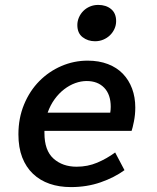

<svg xmlns="http://www.w3.org/2000/svg" viewBox="-20 -750 640 782"><path d="M269 12Q221 12 182 -1.5Q143 -15 114.5 -42Q86 -69 70.5 -109Q55 -149 55 -203Q55 -269 78 -324.5Q101 -380 140 -419.5Q179 -459 230 -481Q281 -503 337 -503Q383 -503 419.5 -489Q456 -475 480.5 -449.5Q505 -424 518 -389Q531 -354 531 -312Q531 -283 525.5 -255.5Q520 -228 516 -217H161V-208Q161 -137 198 -104Q235 -71 292 -71Q337 -71 376 -87.5Q415 -104 449 -129L487 -57Q446 -27 390 -7.5Q334 12 269 12ZM333 -420Q310 -420 286.5 -411.5Q263 -403 241.5 -386.5Q220 -370 202.5 -346Q185 -322 174 -291H429Q430 -297 430.5 -303Q431 -309 431 -315Q431 -365 404.5 -392.5Q378 -420 333 -420ZM367 -582Q338 -582 316.5 -598.5Q295 -615 295 -648Q295 -664 301.5 -679Q308 -694 319.5 -705.5Q331 -717 346.5 -723.5Q362 -730 380 -730Q412 -730 432.5 -713Q453 -696 453 -664Q453 -647 446 -632Q439 -617 427.5 -606Q416 -595 400.5 -588.5Q385 -582 367 -582Z"/></svg>

Font: Source Code Pro Semibold
Style: Italic
Weight: 600
Italic angle: -11°
Monospace: yes
Designer: Paul D. Hunt, Teo Tuominen
Foundry: Adobe Systems Incorporated
Version: Version 1.050;PS 1.000;hotconv 16.6.51;makeotf.lib2.5.65220